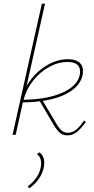

<svg xmlns="http://www.w3.org/2000/svg" viewBox="-20 -731 512 1041"><path d="M445 -69Q418 -32 395.5 -14.5Q373 3 345 3Q318 3 300.5 -14.5Q283 -32 259 -74L196 -182Q154 -176 104 -176L65 0H48L207 -711H224L124 -264Q161 -329 222.5 -369.5Q284 -410 349 -410Q389 -410 409.5 -393Q430 -376 430 -346Q430 -335 429 -329Q419 -273 362 -235.5Q305 -198 212 -184L274 -80Q295 -42 310.5 -26.5Q326 -11 348 -11Q372 -11 393 -28Q414 -45 436 -78ZM108 -190Q237 -192 319.5 -229Q402 -266 413 -328Q414 -333 414 -343Q414 -395 346 -395Q295 -395 245.5 -367.5Q196 -340 159 -293Q122 -246 108 -190ZM130 280Q157 260 176 233.5Q195 207 200 179Q203 166 203 153Q203 120 180 105L193 95Q220 114 220 152Q220 189 198.5 226Q177 263 139 290Z"/></svg>

Font: Ysabeau Thin
Style: Italic
Weight: 200
Italic angle: -12°
Designer: Christian Thalmann (Catharsis Fonts)
Version: Version 0.003